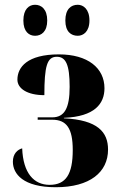

<svg xmlns="http://www.w3.org/2000/svg" viewBox="-20 -776 492 805"><path d="M306 -626C329 -626 355 -643 355 -690C355 -738 329 -756 306 -756C278 -756 254 -738 254 -690C254 -643 278 -626 306 -626ZM127 -626C153 -626 178 -643 178 -690C178 -738 153 -756 127 -756C102 -756 78 -738 78 -690C78 -643 102 -626 127 -626ZM214 9C357 9 433 -54 433 -149C433 -222 390 -273 248 -280V-282C378 -287 418 -342 418 -406C418 -491 348 -548 227 -548C94 -548 53 -494 53 -442C53 -405 94 -377 166 -377C166 -498 177 -538 218 -538C256 -538 272 -505 272 -412C272 -322 250 -284 199 -284H138V-274H199C259 -274 285 -238 285 -147C285 -45 256 -1 188 -1C122 -1 77 -50 73 -154C54 -149 34 -132 34 -98C34 -47 77 9 214 9Z"/></svg>

Font: Noto Serif Display ExtraCondensed ExtraBold
Style: Regular
Weight: 800
Width: 2
Designer: Monotype Design Team
Foundry: Monotype Imaging Inc.
Version: Version 2.009